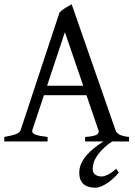

<svg xmlns="http://www.w3.org/2000/svg" viewBox="-20 -663 635 900"><path d="M200.7 -261.2H370.1L284.2 -512.2ZM465.3 0H378.9V-21Q417 -23.4 432.1 -31Q447.3 -38.6 440.9 -54.2L385.3 -216.8H186L131.8 -54.2Q127.4 -39.1 145.3 -32.2Q163.1 -25.4 203.1 -21V0H0V-21Q33.2 -26.9 52.5 -33.4Q71.8 -40 77.1 -54.2L258.8 -604Q270 -616.2 286.6 -626.2Q303.2 -636.2 315.9 -643.1L521 -54.2Q525.4 -40.5 539.3 -32.5Q553.2 -24.4 585 -21V0H505.9Q482.9 15.1 467.3 30.3Q445.8 50.8 434.1 68.8Q422.4 86.9 418.5 102.1Q414.6 117.2 414.6 128.9Q414.6 147 426.3 155.5Q438 164.1 456.5 164.1Q468.8 164.1 486.6 155.3Q504.4 146.5 524.9 127.9L536.6 146Q526.4 159.2 512.5 171.9Q498.5 184.6 483.9 194.6Q469.2 204.6 454.6 210.7Q439.9 216.8 427.7 216.8Q413.6 216.8 399.9 213.9Q386.2 210.9 375.5 203.1Q364.7 195.3 358.2 181.6Q351.6 168 351.6 146Q351.6 102.1 390.1 60.1Q418 29.3 465.3 0Z"/></svg>

Font: Akkhara
Style: Regular
Weight: 400
Designer: J. Victor Gaultney
Version: Version 1.00 June 13, 2006, initial release